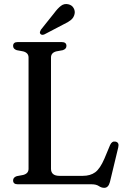

<svg xmlns="http://www.w3.org/2000/svg" viewBox="-20 -907 621 945"><path d="M289 -660 256.5 -654Q231 -647 231 -624V-76.5Q231 -41.5 273 -41.5H387.5Q424.5 -41.5 448.5 -59Q472.5 -76.5 494 -126.5L522 -193.5Q531 -213.5 548.5 -210Q568 -206 562 -181.5L521 -11Q513.5 17.5 493 17.5Q479.5 17.5 466.5 8.8Q453.5 0 431 0H67.5Q44.5 0 44.5 -19Q44.5 -34 62.5 -40L94.5 -46Q120.5 -53 120.5 -76V-624Q120.5 -647 94.5 -654L62.5 -660Q44.5 -666 44.5 -681Q44.5 -700 67.5 -700H283.5Q307 -700 307 -681Q307 -666 289 -660ZM247 -843Q264 -866 280 -878.2Q296 -890.5 316 -886Q334 -882 342.2 -867.5Q350.5 -853 347 -838Q343 -820 329.2 -808.8Q315.5 -797.5 293.5 -787.5L199 -738Q185.5 -732 178.5 -740.5Q175 -745 176.8 -750.5Q178.5 -756 181.5 -761Z"/></svg>

Font: Fraunces 72pt Soft
Style: Regular
Weight: 400
Version: Version 1.000;[b76b70a41]